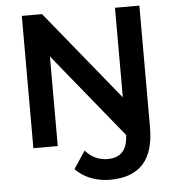

<svg xmlns="http://www.w3.org/2000/svg" viewBox="-59 -755 929 1012"><g transform="rotate(-5 405.0 -249.5)"><path d="M716 -700V-57Q716 74 657.5 137.5Q599 201 483 201Q429 201 381.5 182.5Q334 164 300 129L362 36Q409 91 480 91Q583 91 587 -27L223 -474V0H94V-700H201L587 -226V-700Z"/></g></svg>

Font: CMG Sans SemiBold
Style: Regular
Weight: 600
Designer: Julieta Ulanovsky
Foundry: Julieta Ulanovsky
Version: Version 7.200